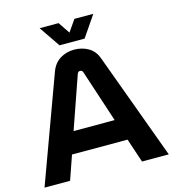

<svg xmlns="http://www.w3.org/2000/svg" viewBox="-126 -984 981 1088"><g transform="rotate(-15 364.5 -440.0)"><path d="M0 0 228 -622Q245 -667 281.5 -689.5Q318 -712 364 -712Q410 -712 447 -690.5Q484 -669 500 -623L729 0H572L525 -141H199L150 0ZM242 -267H483L382 -574Q380 -581 375.5 -584Q371 -587 365 -587Q359 -587 355 -583.5Q351 -580 349 -574ZM291 -757 207 -880H318L364 -812L411 -880H522L438 -757Z"/></g></svg>

Font: MuseoModerno Thin SemiBold
Style: Regular
Weight: 600
Version: Version 1.003